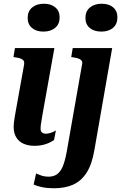

<svg xmlns="http://www.w3.org/2000/svg" viewBox="-20 -771 648 1027"><path d="M53 -93Q53 -104 54.5 -116Q56 -128 58.5 -144Q61 -160 65 -181L109 -426Q111 -439 106.5 -446Q102 -453 91 -457.5Q80 -462 63 -464L52 -466L60 -514H271L206 -151Q204 -135 201.5 -122.5Q199 -110 198 -100.5Q197 -91 197 -83Q197 -69 204.5 -62.5Q212 -56 226 -56Q236 -56 246.5 -59Q257 -62 265.5 -66Q274 -70 279 -73L269 -22Q259 -15 243.5 -7.5Q228 0 208 4.5Q188 9 165 9Q132 9 106.5 -2Q81 -13 67 -36Q53 -59 53 -93ZM128 -675Q128 -711 152 -731Q176 -751 215 -751Q253 -751 276 -731.5Q299 -712 299 -678Q299 -642 275 -622Q251 -602 212 -602Q174 -602 151 -621.5Q128 -641 128 -675ZM522 -602Q483 -602 460 -621.5Q437 -641 437 -675Q437 -711 461 -731Q485 -751 524 -751Q563 -751 585.5 -731.5Q608 -712 608 -678Q608 -642 584.5 -622Q561 -602 522 -602ZM160 216 173 157Q182 161 200 167.5Q218 174 240 174Q266 174 284.5 161.5Q303 149 315.5 119.5Q328 90 337 40L419 -427Q422 -439 417 -446Q412 -453 401 -457.5Q390 -462 372 -464L361 -466L369 -514H580L485 31Q472 108 443 153Q414 198 370.5 217Q327 236 269 236Q233 236 204.5 230Q176 224 160 216Z"/></svg>

Font: Roboto Serif 72pt SemiCondensed SemiBold
Style: Italic
Weight: 600
Width: 4
Italic angle: -10°
Designer: Greg Gazdowicz
Foundry: Commercial Type
Version: Version 1.008